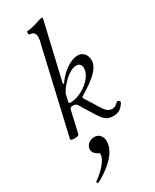

<svg xmlns="http://www.w3.org/2000/svg" viewBox="-260 -788 942 1170"><g transform="rotate(-30 211.0 -203.0)"><path d="M68 13Q53 13 46.5 10Q40 7 41 2L177 -587Q182 -604 183.5 -615Q185 -626 185 -634Q185 -673 147 -673Q143 -673 141.5 -679.5Q140 -686 141.5 -692Q143 -698 147 -698Q157 -698 171 -700.5Q185 -703 203.5 -708.5Q222 -714 244 -721Q250 -723 254.5 -724Q259 -725 260 -725Q266 -725 266 -719Q266 -716 265.5 -713Q265 -710 264 -706L172 -312L179 -309Q200 -340 226.5 -364Q253 -388 281.5 -402Q310 -416 334 -416Q363 -416 379.5 -397Q396 -378 396 -346Q396 -323 379 -297.5Q362 -272 326.5 -244Q291 -216 237 -184Q234 -183 234 -179Q234 -175 237 -170L300 -69Q325 -28 357 -28Q379 -28 402 -52Q406 -55 411.5 -52.5Q417 -50 420.5 -45Q424 -40 421 -35Q405 -9 387 2Q369 13 340 13Q321 13 306.5 7.5Q292 2 279.5 -11Q267 -24 253 -46L186 -154Q179 -166 154 -166Q138 -166 134 -147L100 2Q97 13 68 13ZM155 -189Q185 -189 216 -201.5Q247 -214 273 -234.5Q299 -255 315 -279.5Q331 -304 331 -328Q331 -367 298 -367Q271 -367 240 -345.5Q209 -324 175 -281Q166 -268 161.5 -260Q157 -252 155 -244L146 -201Q146 -200 145.5 -198Q145 -196 145 -194Q145 -189 155 -189ZM59 319Q55 321 51 315Q47 309 51 306Q71 293 92.5 273.5Q114 254 131.5 231.5Q149 209 155 188Q160 167 148 163Q131 155 122.5 143.5Q114 132 114 119Q114 96 132 80.5Q150 65 175 65Q201 65 215 83Q229 101 229 121Q229 155 213 185Q197 215 171 240Q145 265 115.5 285Q86 305 59 319Z"/></g></svg>

Font: Junicode VF
Style: Italic
Weight: 400
Italic angle: -11°
Designer: Peter S. Baker
Version: Version 2.209